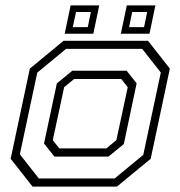

<svg xmlns="http://www.w3.org/2000/svg" viewBox="-20 -691 668 711"><path d="M100.5 0 19.5 -103 90.5 -437 215.5 -540H528L609 -437L538 -103L413 0ZM124 -30H404.5L510.5 -117.5L575.5 -422.5L506.5 -510H224.5L118 -422L53.5 -119.5ZM181.5 -111 143 -159.5 190.5 -382 247.5 -429H449L486 -382.5L438.5 -157.5L381.5 -111ZM199.5 -141.5H374L411 -172L453 -368L429 -398.5H254.5L217.5 -368L175.5 -172ZM427.5 -566 449.5 -671H555.5L533.5 -566ZM219.5 -566 241.5 -671H347.5L325.5 -566ZM249.5 -590.5H305L316.5 -646.5H261.5ZM458 -590.5H513.5L525 -646.5H469.5Z"/></svg>

Font: Tourney Thin Light
Style: Italic
Weight: 300
Italic angle: -12°
Version: Version 1.015